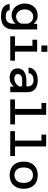

<svg xmlns="http://www.w3.org/2000/svg" viewBox="1454 -2256 991 3940"><g transform="rotate(90 1950.0 -285.5)"><path d="M467 -480 470 -552H584V-65Q584 60 517 125Q450 190 313 190Q238 190 183 170.5Q128 151 97.5 111.5Q67 72 63 12H188Q193 52 225 72Q257 92 319 92Q392 92 428.5 54.5Q465 17 465 -51V-111Q437 -72 392.5 -50Q348 -28 294 -28Q224 -28 169.5 -63Q115 -98 84 -158.5Q53 -219 53 -295Q53 -378 85.5 -438.5Q118 -499 174 -531Q230 -563 301 -563Q354 -563 397.5 -540Q441 -517 467 -480ZM322 -120Q372 -120 410.5 -150.5Q449 -181 465 -231V-361Q449 -412 410.5 -441.5Q372 -471 322 -471Q278 -471 244 -448Q210 -425 191 -386Q172 -347 172 -297Q172 -246 191 -206.5Q210 -167 244 -143.5Q278 -120 322 -120Z M919 0V-552H1038V0ZM724 0V-97H1225V0ZM795 -455V-552H978V-455ZM912 -639V-761H1042V-639Z M1757 0 1752 -117V-365Q1752 -417 1717 -447Q1682 -477 1620 -477Q1561 -477 1523.5 -450Q1486 -423 1481 -376H1365Q1370 -435 1403.5 -477Q1437 -519 1493.5 -541.5Q1550 -564 1624 -564Q1700 -564 1755.5 -540Q1811 -516 1841 -470Q1871 -424 1871 -358V0ZM1565 12Q1511 12 1469.5 -8Q1428 -28 1405 -65Q1382 -102 1382 -151Q1382 -236 1448 -283.5Q1514 -331 1631 -331H1766V-245L1627 -244Q1567 -244 1533 -221.5Q1499 -199 1499 -157Q1499 -124 1523.5 -104Q1548 -84 1591 -84Q1646 -84 1689.5 -113.5Q1733 -143 1760 -195L1773 -111Q1747 -50 1694 -19Q1641 12 1565 12Z M2215 0V-737H2335V0ZM2020 0V-97H2532V0ZM2092 -640V-737H2275V-640Z M2865 0V-737H2985V0ZM2670 0V-97H3182V0ZM2742 -640V-737H2925V-640Z M3575 12Q3488 12 3425.5 -23Q3363 -58 3329.5 -122.5Q3296 -187 3296 -276Q3296 -366 3329.5 -430Q3363 -494 3425.5 -529Q3488 -564 3575 -564Q3705 -564 3779 -487.5Q3853 -411 3853 -276Q3853 -187 3819.5 -122.5Q3786 -58 3723.5 -23Q3661 12 3575 12ZM3575 -86Q3648 -86 3690.5 -137Q3733 -188 3733 -276Q3733 -365 3690.5 -415.5Q3648 -466 3575 -466Q3500 -466 3458 -415.5Q3416 -365 3416 -276Q3416 -188 3458 -137Q3500 -86 3575 -86Z"/></g></svg>

Font: Azeret Mono Medium
Style: Regular
Weight: 500
Designer: Martin Vácha
Foundry: Displaay
Version: Version 1.002